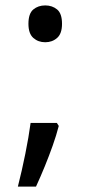

<svg xmlns="http://www.w3.org/2000/svg" viewBox="-20 -570 334 709"><path d="M190 -116 197 -105Q188 -70 174.5 -32Q161 6 145.5 44Q130 82 113 119H46Q61 60 73.5 -2Q86 -64 93 -116ZM147 -414Q121 -414 103 -430Q85 -446 85 -482Q85 -520 103 -535Q121 -550 147 -550Q173 -550 191 -535Q209 -520 209 -482Q209 -446 191 -430Q173 -414 147 -414Z"/></svg>

Font: umalayalam15
Style: Book
Weight: 400
Designer: Jelle Bosma - Monotype Design Team
Foundry: Monotype Imaging Inc.
Version: Version 2.003